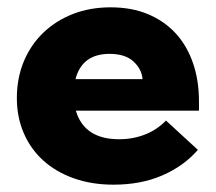

<svg xmlns="http://www.w3.org/2000/svg" viewBox="-20 -497 589 524"><path d="M290 7Q230 7 181 -10.5Q132 -28 97.5 -59.5Q63 -91 44.5 -134.5Q26 -178 26 -229Q26 -284 45 -329.5Q64 -375 98.5 -408Q133 -441 179.5 -459Q226 -477 282 -477Q339 -477 383.5 -458.5Q428 -440 459 -406.5Q490 -373 506.5 -325.5Q523 -278 523 -221V-195H187Q210 -117 305 -117Q343 -117 376 -130Q409 -143 433 -168L520 -88Q482 -44 423.5 -18.5Q365 7 290 7ZM279 -350Q204 -350 186 -281H369Q367 -308 344.5 -329Q322 -350 279 -350Z"/></svg>

Font: Tilda Sans Black
Style: Regular
Weight: 900
Designer: ParaType Ltd
Foundry: ParaType Ltd
Version: Version 1.009